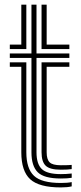

<svg xmlns="http://www.w3.org/2000/svg" viewBox="-20 -790 346 818"><path d="M239.2 -29.5Q168 -29.5 141 -56Q114 -82.5 114 -141.2V-543.2H21.8V-562.2H114V-770H135.5V-562.2H275.5V-543.2H135.5V-141.2Q135.5 -91.5 158 -69.9Q180.5 -48.2 239.2 -48.2Q262.5 -48.2 285.5 -50.8V-32.5Q267.5 -29.5 239.2 -29.5ZM21.8 -581V-600H70.8V-770H92.2V-581ZM157 -581V-770H178.8V-600H275.5V-581ZM239.2 8.5Q146.8 8.5 108.8 -26.2Q70.8 -61 70.8 -141.2V-505.5H21.8V-524.5H92.2V-141.2Q92.2 -72 124.6 -41.2Q157 -10.5 239.2 -10.5Q252.8 -10.5 264.5 -11.4Q276.2 -12.2 285.5 -14.2V4Q267.8 8.5 239.2 8.5ZM239.2 -67Q192.2 -67 174.6 -84.1Q157 -101.2 157 -141.2V-524.5H275.5V-505.5H178.8V-141.2Q178.8 -111 191.4 -98.5Q204 -86 239.2 -86Q276 -86 285.5 -87.5V-69.5Q268.5 -67 239.2 -67Z"/></svg>

Font: Big Shoulders Inline Display
Style: Bold
Weight: 700
Designer: Patric King
Foundry: XO Type Co
Version: Version 1.000